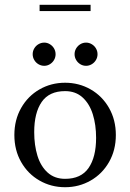

<svg xmlns="http://www.w3.org/2000/svg" viewBox="-20 -770 544 802"><path d="M40 -206Q40 -269.2 68.3 -319Q96.6 -368.8 145.1 -396.6Q193.6 -424.4 251.9 -424.4Q310 -424.4 358.6 -396.6Q407.1 -368.8 435.5 -319Q463.9 -269.2 463.9 -206Q463.9 -142.9 435.5 -93.2Q407.1 -43.5 358.6 -15.8Q310 12 251.9 12Q193.6 12 145.1 -15.8Q96.6 -43.5 68.3 -93.2Q40 -142.9 40 -206ZM381.4 -194.1Q381.4 -248.4 367.7 -292.4Q354 -336.4 325 -362.9Q296 -389.4 251.9 -389.4Q185.5 -389.4 154.2 -344.2Q122.9 -299 122.9 -217.9Q122.9 -163.5 136.4 -119.6Q149.9 -75.6 178.9 -49.3Q208 -23 251.9 -23Q318.5 -23 349.9 -68.2Q381.4 -113.5 381.4 -194.1ZM291.5 -543.6Q291.5 -556.6 298.1 -567.8Q304.7 -578.9 315.6 -585.4Q326.4 -592 339.6 -592Q352.1 -592 363.2 -585.4Q374.3 -578.9 380.8 -567.8Q387.4 -556.6 387.4 -543.5Q387.4 -530.4 380.8 -519.3Q374.2 -508.2 363.2 -501.7Q352.1 -495.1 339.6 -495.1Q326.4 -495.1 315.6 -501.7Q304.7 -508.2 298.1 -519.4Q291.5 -530.5 291.5 -543.6ZM116.5 -543.6Q116.5 -556.6 123.1 -567.8Q129.6 -578.9 140.7 -585.4Q151.9 -592 164.9 -592Q177.4 -592 188.2 -585.4Q199.1 -578.9 205.7 -567.8Q212.2 -556.6 212.2 -543.5Q212.2 -530.4 205.7 -519.3Q199.1 -508.2 188.3 -501.7Q177.4 -495.1 164.9 -495.1Q151.9 -495.1 140.7 -501.7Q129.6 -508.2 123.1 -519.4Q116.5 -530.5 116.5 -543.6ZM145.4 -749.9H358.4V-723.9H145.4Z"/></svg>

Font: Didactic
Style: Regular
Weight: 400
Designer: Tyler Finck
Foundry: Etcetera Type Co
Version: Version 3.007;FEAKit 1.0